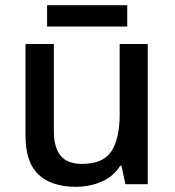

<svg xmlns="http://www.w3.org/2000/svg" viewBox="-20 -708 671 738"><path d="M548 -539V0H462L447 -71H442Q416 -29 370 -9.5Q324 10 272 10Q178 10 128 -37Q78 -84 78 -187V-539H187V-203Q187 -141 213 -109.5Q239 -78 295 -78Q377 -78 408.5 -127Q440 -176 440 -268V-539ZM469 -688V-606H161V-688Z"/></svg>

Font: Noto Sans Adlam Unjoined Medium
Style: Regular
Weight: 500
Version: Version 3.001